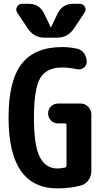

<svg xmlns="http://www.w3.org/2000/svg" viewBox="-20 -990 540 1019"><path d="M408.2 -440.4Q431.6 -440.4 448.2 -423.3Q464.8 -406.2 464.8 -382.8V-82Q464.8 -55.7 449.7 -34.2Q434.6 -12.7 411.1 -5.9Q353.5 9.8 285.2 9.8Q25.4 9.8 25.4 -365.2Q25.4 -561.5 94.7 -650.9Q164.1 -740.2 309.6 -740.2Q351.6 -740.2 389.6 -731.4Q413.1 -726.6 426.8 -706.1Q440.4 -685.5 440.4 -661.1Q440.4 -641.6 423.8 -629.9Q407.2 -618.2 386.7 -623Q344.7 -631.8 309.6 -631.8Q226.6 -631.8 193.4 -575.2Q160.2 -518.6 160.2 -365.2Q160.2 -216.8 191.4 -156.2Q222.7 -95.7 285.2 -95.7Q301.8 -95.7 324.2 -100.6Q333 -102.5 333 -111.3V-326.2Q333 -335 324.2 -335H288.1Q265.6 -335 250.5 -350.6Q235.4 -366.2 235.4 -388.2Q235.4 -410.2 250.5 -425.3Q265.6 -440.4 288.1 -440.4ZM403.3 -969.7Q420.9 -969.7 430.2 -954.1Q439.5 -938.5 428.7 -922.9L371.1 -836.9Q338.9 -790 283.2 -790H216.8Q161.1 -790 128.9 -836.9L71.3 -922.9Q61.5 -937.5 70.3 -953.6Q79.1 -969.7 96.7 -969.7H132.8Q188.5 -969.7 213.9 -918.9L249 -845.7Q249 -844.7 250 -844.7Q251 -844.7 251 -845.7L286.1 -918.9Q311.5 -969.7 367.2 -969.7Z"/></svg>

Font: Rounded Mgen+ 1mn bold
Style: Bold
Weight: 700
Designer: [Source Han Sans]
Ryoko NISHIZUKA  (kana & ideographs); Paul D. Hunt (Latin, Greek & Cyrillic); Wenlong ZHANG  (bopomofo
Version: Version 1.059.20150602